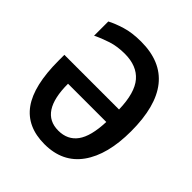

<svg xmlns="http://www.w3.org/2000/svg" viewBox="-200 -858 1001 1001"><g transform="rotate(45 300.0 -357.5)"><path d="M288 10Q159 10 95.5 -78Q32 -166 32 -351V-393H435Q432 -513 386 -566.5Q340 -620 251 -620Q196 -620 151.5 -605.5Q107 -591 71 -573V-678Q103 -695 151.5 -710Q200 -725 266 -725Q560 -725 560 -357Q560 -184 490.5 -87Q421 10 288 10ZM289 -91Q357 -91 393.5 -141Q430 -191 434 -300H152Q152 -91 289 -91Z"/></g></svg>

Font: Noto Sans Mono SemiBold
Style: Regular
Weight: 600
Designer: Monotype Design Team
Foundry: Monotype Imaging Inc.
Version: Version 2.014; ttfautohint (v1.8.4.7-5d5b)